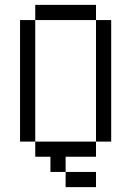

<svg xmlns="http://www.w3.org/2000/svg" viewBox="-20 -645 540 790"><path d="M375 125V62.5H250V125ZM250 62.5V0H375V-62.5H125V0H187.5V62.5ZM125 -62.5Q125 -62.5 125 -562.5H62.5Q62.5 -562.5 62.5 -62.5ZM375 -62.5H437.5Q437.5 -62.5 437.5 -562.5H375Q375 -562.5 375 -62.5ZM125 -562.5H375V-625H125Z"/></svg>

Font: BFUnifontExMono
Style: Regular
Weight: 500
Version: Version 15.0.06